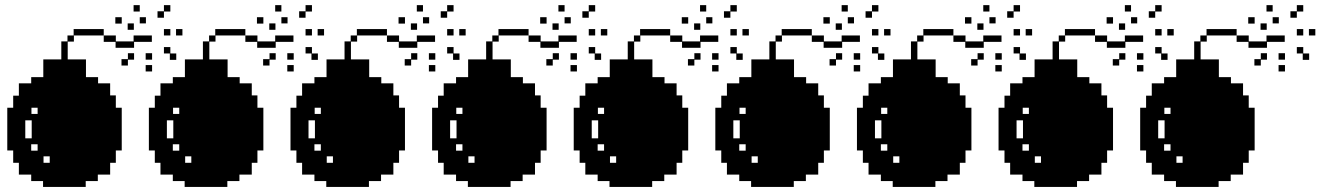

<svg xmlns="http://www.w3.org/2000/svg" viewBox="-20 -740 5227 760"><path d="M436.5 -671.9Q445.3 -671.9 461.9 -671.9Q461.9 -663.1 461.9 -646.5Q453.1 -646.5 436.5 -646.5Q436.5 -655.3 436.5 -671.9ZM508.8 -719.7Q516.6 -719.7 533.2 -719.7Q533.2 -710.9 533.2 -694.3Q525.4 -694.3 508.8 -694.3Q508.8 -703.1 508.8 -719.7ZM533.2 -671.9Q541 -671.9 557.6 -671.9Q557.6 -664.1 557.6 -647.5Q549.8 -647.5 533.2 -647.5Q533.2 -655.3 533.2 -671.9ZM556.6 -529.3Q565.4 -529.3 582 -529.3Q582 -520.5 582 -503.9Q573.2 -503.9 556.6 -503.9Q556.6 -511.7 556.6 -529.3ZM556.6 -482.4Q565.4 -482.4 582 -482.4Q582 -473.6 582 -457Q573.2 -457 556.6 -457Q556.6 -465.8 556.6 -482.4ZM628.9 -694.3Q628.9 -686.5 628.9 -669.9Q621.1 -669.9 603.5 -669.9Q603.5 -678.7 603.5 -695.3Q612.3 -695.3 628.9 -695.3Q628.9 -703.1 628.9 -719.7Q637.7 -719.7 654.3 -719.7Q654.3 -710.9 654.3 -694.3Q645.5 -694.3 628.9 -694.3ZM654.3 -553.7Q654.3 -544.9 654.3 -528.3Q662.1 -528.3 677.7 -528.3Q677.7 -520.5 677.7 -502.9Q669.9 -502.9 652.3 -502.9Q652.3 -511.7 652.3 -528.3Q644.5 -528.3 628.9 -528.3Q628.9 -537.1 628.9 -553.7Q637.7 -553.7 654.3 -553.7ZM628.9 -625Q637.7 -625 654.3 -625Q654.3 -616.2 654.3 -599.6Q645.5 -599.6 628.9 -599.6Q628.9 -608.4 628.9 -625ZM676.8 -625Q684.6 -625 702.1 -625Q702.1 -616.2 702.1 -599.6Q693.4 -599.6 676.8 -599.6Q676.8 -608.4 676.8 -625ZM438.5 -313.5Q438.5 -313.5 438.5 -313.5Q446.3 -313.5 461.9 -313.5Q461.9 -257.8 461.9 -144.5Q454.1 -144.5 438.5 -144.5Q438.5 -127.9 438.5 -95.7Q430.7 -95.7 416 -95.7Q416 -80.1 416 -48.8Q399.4 -48.8 367.2 -48.8Q367.2 -40 367.2 -23.4Q351.6 -23.4 319.3 -23.4Q319.3 -15.6 319.3 0Q263.7 0 150.4 0Q150.4 -7.8 150.4 -23.4Q134.8 -23.4 103.5 -23.4Q103.5 -32.2 103.5 -48.8Q86.9 -48.8 54.7 -48.8Q54.7 -64.5 54.7 -95.7Q46.9 -95.7 32.2 -95.7Q32.2 -112.3 32.2 -144.5Q24.4 -144.5 8.8 -144.5Q8.8 -201.2 8.8 -313.5Q16.6 -313.5 32.2 -313.5Q32.2 -330.1 32.2 -361.3Q40 -361.3 54.7 -361.3Q54.7 -377.9 54.7 -410.2Q71.3 -410.2 103.5 -410.2Q103.5 -418 103.5 -434.6Q119.1 -434.6 151.4 -434.6Q151.4 -458 151.4 -504.9Q174.8 -504.9 222.7 -504.9Q222.7 -528.3 222.7 -576.2Q230.5 -576.2 247.1 -576.2Q247.1 -584 247.1 -599.6Q254.9 -599.6 271.5 -599.6Q271.5 -608.4 271.5 -625Q311.5 -625 390.6 -625Q390.6 -617.2 390.6 -599.6Q350.6 -599.6 272.5 -599.6Q272.5 -591.8 272.5 -575.2Q263.7 -575.2 248 -575.2Q248 -551.8 248 -504.9Q272.5 -504.9 320.3 -504.9Q320.3 -481.4 320.3 -434.6Q335.9 -434.6 368.2 -434.6Q368.2 -426.8 368.2 -410.2Q383.8 -410.2 416 -410.2Q416 -394.5 416 -362.3Q423.8 -362.3 438.5 -362.3Q438.5 -349.6 438.5 -337.9Q438.5 -326.2 438.5 -313.5ZM80.1 -192.4Q87.9 -192.4 105.5 -192.4Q105.5 -215.8 105.5 -263.7Q96.7 -263.7 80.1 -263.7Q80.1 -246.1 80.1 -228.5Q80.1 -210 80.1 -192.4ZM128.9 -143.6Q128.9 -152.3 128.9 -168.9Q120.1 -168.9 103.5 -168.9Q103.5 -161.1 103.5 -143.6Q110.4 -143.6 116.2 -143.6Q123 -143.6 128.9 -143.6ZM128.9 -289.1Q128.9 -296.9 128.9 -313.5Q121.1 -313.5 104.5 -313.5Q104.5 -305.7 104.5 -289.1Q110.4 -289.1 117.2 -289.1Q123 -289.1 128.9 -289.1ZM176.8 -95.7Q176.8 -104.5 176.8 -121.1Q168.9 -121.1 152.3 -121.1Q152.3 -112.3 152.3 -95.7Q158.2 -95.7 164.1 -95.7Q170.9 -95.7 176.8 -95.7ZM485.4 -647.5Q493.2 -647.5 509.8 -647.5Q509.8 -639.6 509.8 -622.1Q502 -622.1 485.4 -622.1Q485.4 -630.9 485.4 -647.5ZM486.3 -505.9Q486.3 -513.7 486.3 -529.3Q494.1 -529.3 510.7 -529.3Q510.7 -521.5 510.7 -503.9Q502.9 -503.9 486.3 -503.9Q486.3 -496.1 486.3 -480.5Q477.5 -480.5 460.9 -480.5Q460.9 -489.3 460.9 -505.9Q468.8 -505.9 486.3 -505.9ZM437.5 -550.8Q437.5 -558.6 437.5 -574.2Q421.9 -574.2 390.6 -574.2Q390.6 -583 390.6 -599.6Q406.2 -599.6 438.5 -599.6Q438.5 -591.8 438.5 -576.2Q461.9 -576.2 508.8 -576.2Q508.8 -584 508.8 -599.6Q533.2 -599.6 581.1 -599.6Q581.1 -591.8 581.1 -574.2Q557.6 -574.2 510.7 -574.2Q510.7 -566.4 510.7 -550.8Q486.3 -550.8 437.5 -550.8Z M997.1 -671.9Q1005.9 -671.9 1022.5 -671.9Q1022.5 -663.1 1022.5 -646.5Q1013.7 -646.5 997.1 -646.5Q997.1 -655.3 997.1 -671.9ZM1069.3 -719.7Q1077.1 -719.7 1093.8 -719.7Q1093.8 -710.9 1093.8 -694.3Q1085.9 -694.3 1069.3 -694.3Q1069.3 -703.1 1069.3 -719.7ZM1093.8 -671.9Q1101.6 -671.9 1118.2 -671.9Q1118.2 -664.1 1118.2 -647.5Q1110.4 -647.5 1093.8 -647.5Q1093.8 -655.3 1093.8 -671.9ZM1117.2 -529.3Q1126 -529.3 1142.6 -529.3Q1142.6 -520.5 1142.6 -503.9Q1133.8 -503.9 1117.2 -503.9Q1117.2 -511.7 1117.2 -529.3ZM1117.2 -482.4Q1126 -482.4 1142.6 -482.4Q1142.6 -473.6 1142.6 -457Q1133.8 -457 1117.2 -457Q1117.2 -465.8 1117.2 -482.4ZM1189.5 -694.3Q1189.5 -686.5 1189.5 -669.9Q1181.6 -669.9 1164.1 -669.9Q1164.1 -678.7 1164.1 -695.3Q1172.9 -695.3 1189.5 -695.3Q1189.5 -703.1 1189.5 -719.7Q1198.2 -719.7 1214.8 -719.7Q1214.8 -710.9 1214.8 -694.3Q1206.1 -694.3 1189.5 -694.3ZM1214.8 -553.7Q1214.8 -544.9 1214.8 -528.3Q1222.7 -528.3 1238.3 -528.3Q1238.3 -520.5 1238.3 -502.9Q1230.5 -502.9 1212.9 -502.9Q1212.9 -511.7 1212.9 -528.3Q1205.1 -528.3 1189.5 -528.3Q1189.5 -537.1 1189.5 -553.7Q1198.2 -553.7 1214.8 -553.7ZM1189.5 -625Q1198.2 -625 1214.8 -625Q1214.8 -616.2 1214.8 -599.6Q1206.1 -599.6 1189.5 -599.6Q1189.5 -608.4 1189.5 -625ZM1237.3 -625Q1245.1 -625 1262.7 -625Q1262.7 -616.2 1262.7 -599.6Q1253.9 -599.6 1237.3 -599.6Q1237.3 -608.4 1237.3 -625ZM999 -313.5Q999 -313.5 999 -313.5Q1006.8 -313.5 1022.5 -313.5Q1022.5 -257.8 1022.5 -144.5Q1014.6 -144.5 999 -144.5Q999 -127.9 999 -95.7Q991.2 -95.7 976.6 -95.7Q976.6 -80.1 976.6 -48.8Q960 -48.8 927.7 -48.8Q927.7 -40 927.7 -23.4Q912.1 -23.4 879.9 -23.4Q879.9 -15.6 879.9 0Q824.2 0 710.9 0Q710.9 -7.8 710.9 -23.4Q695.3 -23.4 664.1 -23.4Q664.1 -32.2 664.1 -48.8Q647.5 -48.8 615.2 -48.8Q615.2 -64.5 615.2 -95.7Q607.4 -95.7 592.8 -95.7Q592.8 -112.3 592.8 -144.5Q585 -144.5 569.3 -144.5Q569.3 -201.2 569.3 -313.5Q577.1 -313.5 592.8 -313.5Q592.8 -330.1 592.8 -361.3Q600.6 -361.3 615.2 -361.3Q615.2 -377.9 615.2 -410.2Q631.8 -410.2 664.1 -410.2Q664.1 -418 664.1 -434.6Q679.7 -434.6 711.9 -434.6Q711.9 -458 711.9 -504.9Q735.4 -504.9 783.2 -504.9Q783.2 -528.3 783.2 -576.2Q791 -576.2 807.6 -576.2Q807.6 -584 807.6 -599.6Q815.4 -599.6 832 -599.6Q832 -608.4 832 -625Q872.1 -625 951.2 -625Q951.2 -617.2 951.2 -599.6Q911.1 -599.6 833 -599.6Q833 -591.8 833 -575.2Q824.2 -575.2 808.6 -575.2Q808.6 -551.8 808.6 -504.9Q833 -504.9 880.9 -504.9Q880.9 -481.4 880.9 -434.6Q896.5 -434.6 928.7 -434.6Q928.7 -426.8 928.7 -410.2Q944.3 -410.2 976.6 -410.2Q976.6 -394.5 976.6 -362.3Q984.4 -362.3 999 -362.3Q999 -349.6 999 -337.9Q999 -326.2 999 -313.5ZM640.6 -192.4Q648.4 -192.4 666 -192.4Q666 -215.8 666 -263.7Q657.2 -263.7 640.6 -263.7Q640.6 -246.1 640.6 -228.5Q640.6 -210 640.6 -192.4ZM689.5 -143.6Q689.5 -152.3 689.5 -168.9Q680.7 -168.9 664.1 -168.9Q664.1 -161.1 664.1 -143.6Q670.9 -143.6 676.8 -143.6Q683.6 -143.6 689.5 -143.6ZM689.5 -289.1Q689.5 -296.9 689.5 -313.5Q681.6 -313.5 665 -313.5Q665 -305.7 665 -289.1Q670.9 -289.1 677.7 -289.1Q683.6 -289.1 689.5 -289.1ZM737.3 -95.7Q737.3 -104.5 737.3 -121.1Q729.5 -121.1 712.9 -121.1Q712.9 -112.3 712.9 -95.7Q718.8 -95.7 724.6 -95.7Q731.4 -95.7 737.3 -95.7ZM1045.9 -647.5Q1053.7 -647.5 1070.3 -647.5Q1070.3 -639.6 1070.3 -622.1Q1062.5 -622.1 1045.9 -622.1Q1045.9 -630.9 1045.9 -647.5ZM1046.9 -505.9Q1046.9 -513.7 1046.9 -529.3Q1054.7 -529.3 1071.3 -529.3Q1071.3 -521.5 1071.3 -503.9Q1063.5 -503.9 1046.9 -503.9Q1046.9 -496.1 1046.9 -480.5Q1038.1 -480.5 1021.5 -480.5Q1021.5 -489.3 1021.5 -505.9Q1029.3 -505.9 1046.9 -505.9ZM998 -550.8Q998 -558.6 998 -574.2Q982.4 -574.2 951.2 -574.2Q951.2 -583 951.2 -599.6Q966.8 -599.6 999 -599.6Q999 -591.8 999 -576.2Q1022.5 -576.2 1069.3 -576.2Q1069.3 -584 1069.3 -599.6Q1093.8 -599.6 1141.6 -599.6Q1141.6 -591.8 1141.6 -574.2Q1118.2 -574.2 1071.3 -574.2Q1071.3 -566.4 1071.3 -550.8Q1046.9 -550.8 998 -550.8Z M1557.6 -671.9Q1566.4 -671.9 1583 -671.9Q1583 -663.1 1583 -646.5Q1574.2 -646.5 1557.6 -646.5Q1557.6 -655.3 1557.6 -671.9ZM1629.9 -719.7Q1637.7 -719.7 1654.3 -719.7Q1654.3 -710.9 1654.3 -694.3Q1646.5 -694.3 1629.9 -694.3Q1629.9 -703.1 1629.9 -719.7ZM1654.3 -671.9Q1662.1 -671.9 1678.7 -671.9Q1678.7 -664.1 1678.7 -647.5Q1670.9 -647.5 1654.3 -647.5Q1654.3 -655.3 1654.3 -671.9ZM1677.7 -529.3Q1686.5 -529.3 1703.1 -529.3Q1703.1 -520.5 1703.1 -503.9Q1694.3 -503.9 1677.7 -503.9Q1677.7 -511.7 1677.7 -529.3ZM1677.7 -482.4Q1686.5 -482.4 1703.1 -482.4Q1703.1 -473.6 1703.1 -457Q1694.3 -457 1677.7 -457Q1677.7 -465.8 1677.7 -482.4ZM1750 -694.3Q1750 -686.5 1750 -669.9Q1742.2 -669.9 1724.6 -669.9Q1724.6 -678.7 1724.6 -695.3Q1733.4 -695.3 1750 -695.3Q1750 -703.1 1750 -719.7Q1758.8 -719.7 1775.4 -719.7Q1775.4 -710.9 1775.4 -694.3Q1766.6 -694.3 1750 -694.3ZM1775.4 -553.7Q1775.4 -544.9 1775.4 -528.3Q1783.2 -528.3 1798.8 -528.3Q1798.8 -520.5 1798.8 -502.9Q1791 -502.9 1773.4 -502.9Q1773.4 -511.7 1773.4 -528.3Q1765.6 -528.3 1750 -528.3Q1750 -537.1 1750 -553.7Q1758.8 -553.7 1775.4 -553.7ZM1750 -625Q1758.8 -625 1775.4 -625Q1775.4 -616.2 1775.4 -599.6Q1766.6 -599.6 1750 -599.6Q1750 -608.4 1750 -625ZM1797.9 -625Q1805.7 -625 1823.2 -625Q1823.2 -616.2 1823.2 -599.6Q1814.5 -599.6 1797.9 -599.6Q1797.9 -608.4 1797.9 -625ZM1559.6 -313.5Q1559.6 -313.5 1559.6 -313.5Q1567.4 -313.5 1583 -313.5Q1583 -257.8 1583 -144.5Q1575.2 -144.5 1559.6 -144.5Q1559.6 -127.9 1559.6 -95.7Q1551.8 -95.7 1537.1 -95.7Q1537.1 -80.1 1537.1 -48.8Q1520.5 -48.8 1488.3 -48.8Q1488.3 -40 1488.3 -23.4Q1472.7 -23.4 1440.4 -23.4Q1440.4 -15.6 1440.4 0Q1384.8 0 1271.5 0Q1271.5 -7.8 1271.5 -23.4Q1255.9 -23.4 1224.6 -23.4Q1224.6 -32.2 1224.6 -48.8Q1208 -48.8 1175.8 -48.8Q1175.8 -64.5 1175.8 -95.7Q1168 -95.7 1153.3 -95.7Q1153.3 -112.3 1153.3 -144.5Q1145.5 -144.5 1129.9 -144.5Q1129.9 -201.2 1129.9 -313.5Q1137.7 -313.5 1153.3 -313.5Q1153.3 -330.1 1153.3 -361.3Q1161.1 -361.3 1175.8 -361.3Q1175.8 -377.9 1175.8 -410.2Q1192.4 -410.2 1224.6 -410.2Q1224.6 -418 1224.6 -434.6Q1240.2 -434.6 1272.5 -434.6Q1272.5 -458 1272.5 -504.9Q1295.9 -504.9 1343.8 -504.9Q1343.8 -528.3 1343.8 -576.2Q1351.6 -576.2 1368.2 -576.2Q1368.2 -584 1368.2 -599.6Q1376 -599.6 1392.6 -599.6Q1392.6 -608.4 1392.6 -625Q1432.6 -625 1511.7 -625Q1511.7 -617.2 1511.7 -599.6Q1471.7 -599.6 1393.6 -599.6Q1393.6 -591.8 1393.6 -575.2Q1384.8 -575.2 1369.1 -575.2Q1369.1 -551.8 1369.1 -504.9Q1393.6 -504.9 1441.4 -504.9Q1441.4 -481.4 1441.4 -434.6Q1457 -434.6 1489.3 -434.6Q1489.3 -426.8 1489.3 -410.2Q1504.9 -410.2 1537.1 -410.2Q1537.1 -394.5 1537.1 -362.3Q1544.9 -362.3 1559.6 -362.3Q1559.6 -349.6 1559.6 -337.9Q1559.6 -326.2 1559.6 -313.5ZM1201.2 -192.4Q1209 -192.4 1226.6 -192.4Q1226.6 -215.8 1226.6 -263.7Q1217.8 -263.7 1201.2 -263.7Q1201.2 -246.1 1201.2 -228.5Q1201.2 -210 1201.2 -192.4ZM1250 -143.6Q1250 -152.3 1250 -168.9Q1241.2 -168.9 1224.6 -168.9Q1224.6 -161.1 1224.6 -143.6Q1231.4 -143.6 1237.3 -143.6Q1244.1 -143.6 1250 -143.6ZM1250 -289.1Q1250 -296.9 1250 -313.5Q1242.2 -313.5 1225.6 -313.5Q1225.6 -305.7 1225.6 -289.1Q1231.4 -289.1 1238.3 -289.1Q1244.1 -289.1 1250 -289.1ZM1297.9 -95.7Q1297.9 -104.5 1297.9 -121.1Q1290 -121.1 1273.4 -121.1Q1273.4 -112.3 1273.4 -95.7Q1279.3 -95.7 1285.2 -95.7Q1292 -95.7 1297.9 -95.7ZM1606.4 -647.5Q1614.3 -647.5 1630.9 -647.5Q1630.9 -639.6 1630.9 -622.1Q1623 -622.1 1606.4 -622.1Q1606.4 -630.9 1606.4 -647.5ZM1607.4 -505.9Q1607.4 -513.7 1607.4 -529.3Q1615.2 -529.3 1631.8 -529.3Q1631.8 -521.5 1631.8 -503.9Q1624 -503.9 1607.4 -503.9Q1607.4 -496.1 1607.4 -480.5Q1598.6 -480.5 1582 -480.5Q1582 -489.3 1582 -505.9Q1589.8 -505.9 1607.4 -505.9ZM1558.6 -550.8Q1558.6 -558.6 1558.6 -574.2Q1543 -574.2 1511.7 -574.2Q1511.7 -583 1511.7 -599.6Q1527.3 -599.6 1559.6 -599.6Q1559.6 -591.8 1559.6 -576.2Q1583 -576.2 1629.9 -576.2Q1629.9 -584 1629.9 -599.6Q1654.3 -599.6 1702.1 -599.6Q1702.1 -591.8 1702.1 -574.2Q1678.7 -574.2 1631.8 -574.2Q1631.8 -566.4 1631.8 -550.8Q1607.4 -550.8 1558.6 -550.8Z M2118.2 -671.9Q2127 -671.9 2143.6 -671.9Q2143.6 -663.1 2143.6 -646.5Q2134.8 -646.5 2118.2 -646.5Q2118.2 -655.3 2118.2 -671.9ZM2190.4 -719.7Q2198.2 -719.7 2214.8 -719.7Q2214.8 -710.9 2214.8 -694.3Q2207 -694.3 2190.4 -694.3Q2190.4 -703.1 2190.4 -719.7ZM2214.8 -671.9Q2222.7 -671.9 2239.3 -671.9Q2239.3 -664.1 2239.3 -647.5Q2231.4 -647.5 2214.8 -647.5Q2214.8 -655.3 2214.8 -671.9ZM2238.3 -529.3Q2247.1 -529.3 2263.7 -529.3Q2263.7 -520.5 2263.7 -503.9Q2254.9 -503.9 2238.3 -503.9Q2238.3 -511.7 2238.3 -529.3ZM2238.3 -482.4Q2247.1 -482.4 2263.7 -482.4Q2263.7 -473.6 2263.7 -457Q2254.9 -457 2238.3 -457Q2238.3 -465.8 2238.3 -482.4ZM2310.5 -694.3Q2310.5 -686.5 2310.5 -669.9Q2302.7 -669.9 2285.2 -669.9Q2285.2 -678.7 2285.2 -695.3Q2293.9 -695.3 2310.5 -695.3Q2310.5 -703.1 2310.5 -719.7Q2319.3 -719.7 2335.9 -719.7Q2335.9 -710.9 2335.9 -694.3Q2327.1 -694.3 2310.5 -694.3ZM2335.9 -553.7Q2335.9 -544.9 2335.9 -528.3Q2343.8 -528.3 2359.4 -528.3Q2359.4 -520.5 2359.4 -502.9Q2351.6 -502.9 2334 -502.9Q2334 -511.7 2334 -528.3Q2326.2 -528.3 2310.5 -528.3Q2310.5 -537.1 2310.5 -553.7Q2319.3 -553.7 2335.9 -553.7ZM2310.5 -625Q2319.3 -625 2335.9 -625Q2335.9 -616.2 2335.9 -599.6Q2327.1 -599.6 2310.5 -599.6Q2310.5 -608.4 2310.5 -625ZM2358.4 -625Q2366.2 -625 2383.8 -625Q2383.8 -616.2 2383.8 -599.6Q2375 -599.6 2358.4 -599.6Q2358.4 -608.4 2358.4 -625ZM2120.1 -313.5Q2120.1 -313.5 2120.1 -313.5Q2127.9 -313.5 2143.6 -313.5Q2143.6 -257.8 2143.6 -144.5Q2135.7 -144.5 2120.1 -144.5Q2120.1 -127.9 2120.1 -95.7Q2112.3 -95.7 2097.7 -95.7Q2097.7 -80.1 2097.7 -48.8Q2081.1 -48.8 2048.8 -48.8Q2048.8 -40 2048.8 -23.4Q2033.2 -23.4 2001 -23.4Q2001 -15.6 2001 0Q1945.3 0 1832 0Q1832 -7.8 1832 -23.4Q1816.4 -23.4 1785.2 -23.4Q1785.2 -32.2 1785.2 -48.8Q1768.6 -48.8 1736.3 -48.8Q1736.3 -64.5 1736.3 -95.7Q1728.5 -95.7 1713.9 -95.7Q1713.9 -112.3 1713.9 -144.5Q1706.1 -144.5 1690.4 -144.5Q1690.4 -201.2 1690.4 -313.5Q1698.2 -313.5 1713.9 -313.5Q1713.9 -330.1 1713.9 -361.3Q1721.7 -361.3 1736.3 -361.3Q1736.3 -377.9 1736.3 -410.2Q1752.9 -410.2 1785.2 -410.2Q1785.2 -418 1785.2 -434.6Q1800.8 -434.6 1833 -434.6Q1833 -458 1833 -504.9Q1856.4 -504.9 1904.3 -504.9Q1904.3 -528.3 1904.3 -576.2Q1912.1 -576.2 1928.7 -576.2Q1928.7 -584 1928.7 -599.6Q1936.5 -599.6 1953.1 -599.6Q1953.1 -608.4 1953.1 -625Q1993.2 -625 2072.3 -625Q2072.3 -617.2 2072.3 -599.6Q2032.2 -599.6 1954.1 -599.6Q1954.1 -591.8 1954.1 -575.2Q1945.3 -575.2 1929.7 -575.2Q1929.7 -551.8 1929.7 -504.9Q1954.1 -504.9 2002 -504.9Q2002 -481.4 2002 -434.6Q2017.6 -434.6 2049.8 -434.6Q2049.8 -426.8 2049.8 -410.2Q2065.4 -410.2 2097.7 -410.2Q2097.7 -394.5 2097.7 -362.3Q2105.5 -362.3 2120.1 -362.3Q2120.1 -349.6 2120.1 -337.9Q2120.1 -326.2 2120.1 -313.5ZM1761.7 -192.4Q1769.5 -192.4 1787.1 -192.4Q1787.1 -215.8 1787.1 -263.7Q1778.3 -263.7 1761.7 -263.7Q1761.7 -246.1 1761.7 -228.5Q1761.7 -210 1761.7 -192.4ZM1810.5 -143.6Q1810.5 -152.3 1810.5 -168.9Q1801.8 -168.9 1785.2 -168.9Q1785.2 -161.1 1785.2 -143.6Q1792 -143.6 1797.9 -143.6Q1804.7 -143.6 1810.5 -143.6ZM1810.5 -289.1Q1810.5 -296.9 1810.5 -313.5Q1802.7 -313.5 1786.1 -313.5Q1786.1 -305.7 1786.1 -289.1Q1792 -289.1 1798.8 -289.1Q1804.7 -289.1 1810.5 -289.1ZM1858.4 -95.7Q1858.4 -104.5 1858.4 -121.1Q1850.6 -121.1 1834 -121.1Q1834 -112.3 1834 -95.7Q1839.8 -95.7 1845.7 -95.7Q1852.5 -95.7 1858.4 -95.7ZM2167 -647.5Q2174.8 -647.5 2191.4 -647.5Q2191.4 -639.6 2191.4 -622.1Q2183.6 -622.1 2167 -622.1Q2167 -630.9 2167 -647.5ZM2168 -505.9Q2168 -513.7 2168 -529.3Q2175.8 -529.3 2192.4 -529.3Q2192.4 -521.5 2192.4 -503.9Q2184.6 -503.9 2168 -503.9Q2168 -496.1 2168 -480.5Q2159.2 -480.5 2142.6 -480.5Q2142.6 -489.3 2142.6 -505.9Q2150.4 -505.9 2168 -505.9ZM2119.1 -550.8Q2119.1 -558.6 2119.1 -574.2Q2103.5 -574.2 2072.3 -574.2Q2072.3 -583 2072.3 -599.6Q2087.9 -599.6 2120.1 -599.6Q2120.1 -591.8 2120.1 -576.2Q2143.6 -576.2 2190.4 -576.2Q2190.4 -584 2190.4 -599.6Q2214.8 -599.6 2262.7 -599.6Q2262.7 -591.8 2262.7 -574.2Q2239.3 -574.2 2192.4 -574.2Q2192.4 -566.4 2192.4 -550.8Q2168 -550.8 2119.1 -550.8Z M2678.7 -671.9Q2687.5 -671.9 2704.1 -671.9Q2704.1 -663.1 2704.1 -646.5Q2695.3 -646.5 2678.7 -646.5Q2678.7 -655.3 2678.7 -671.9ZM2751 -719.7Q2758.8 -719.7 2775.4 -719.7Q2775.4 -710.9 2775.4 -694.3Q2767.6 -694.3 2751 -694.3Q2751 -703.1 2751 -719.7ZM2775.4 -671.9Q2783.2 -671.9 2799.8 -671.9Q2799.8 -664.1 2799.8 -647.5Q2792 -647.5 2775.4 -647.5Q2775.4 -655.3 2775.4 -671.9ZM2798.8 -529.3Q2807.6 -529.3 2824.2 -529.3Q2824.2 -520.5 2824.2 -503.9Q2815.4 -503.9 2798.8 -503.9Q2798.8 -511.7 2798.8 -529.3ZM2798.8 -482.4Q2807.6 -482.4 2824.2 -482.4Q2824.2 -473.6 2824.2 -457Q2815.4 -457 2798.8 -457Q2798.8 -465.8 2798.8 -482.4ZM2871.1 -694.3Q2871.1 -686.5 2871.1 -669.9Q2863.3 -669.9 2845.7 -669.9Q2845.7 -678.7 2845.7 -695.3Q2854.5 -695.3 2871.1 -695.3Q2871.1 -703.1 2871.1 -719.7Q2879.9 -719.7 2896.5 -719.7Q2896.5 -710.9 2896.5 -694.3Q2887.7 -694.3 2871.1 -694.3ZM2896.5 -553.7Q2896.5 -544.9 2896.5 -528.3Q2904.3 -528.3 2919.9 -528.3Q2919.9 -520.5 2919.9 -502.9Q2912.1 -502.9 2894.5 -502.9Q2894.5 -511.7 2894.5 -528.3Q2886.7 -528.3 2871.1 -528.3Q2871.1 -537.1 2871.1 -553.7Q2879.9 -553.7 2896.5 -553.7ZM2871.1 -625Q2879.9 -625 2896.5 -625Q2896.5 -616.2 2896.5 -599.6Q2887.7 -599.6 2871.1 -599.6Q2871.1 -608.4 2871.1 -625ZM2918.9 -625Q2926.8 -625 2944.3 -625Q2944.3 -616.2 2944.3 -599.6Q2935.5 -599.6 2918.9 -599.6Q2918.9 -608.4 2918.9 -625ZM2680.7 -313.5Q2680.7 -313.5 2680.7 -313.5Q2688.5 -313.5 2704.1 -313.5Q2704.1 -257.8 2704.1 -144.5Q2696.3 -144.5 2680.7 -144.5Q2680.7 -127.9 2680.7 -95.7Q2672.9 -95.7 2658.2 -95.7Q2658.2 -80.1 2658.2 -48.8Q2641.6 -48.8 2609.4 -48.8Q2609.4 -40 2609.4 -23.4Q2593.8 -23.4 2561.5 -23.4Q2561.5 -15.6 2561.5 0Q2505.9 0 2392.6 0Q2392.6 -7.8 2392.6 -23.4Q2377 -23.4 2345.7 -23.4Q2345.7 -32.2 2345.7 -48.8Q2329.1 -48.8 2296.9 -48.8Q2296.9 -64.5 2296.9 -95.7Q2289.1 -95.7 2274.4 -95.7Q2274.4 -112.3 2274.4 -144.5Q2266.6 -144.5 2251 -144.5Q2251 -201.2 2251 -313.5Q2258.8 -313.5 2274.4 -313.5Q2274.4 -330.1 2274.4 -361.3Q2282.2 -361.3 2296.9 -361.3Q2296.9 -377.9 2296.9 -410.2Q2313.5 -410.2 2345.7 -410.2Q2345.7 -418 2345.7 -434.6Q2361.3 -434.6 2393.6 -434.6Q2393.6 -458 2393.6 -504.9Q2417 -504.9 2464.8 -504.9Q2464.8 -528.3 2464.8 -576.2Q2472.7 -576.2 2489.3 -576.2Q2489.3 -584 2489.3 -599.6Q2497.1 -599.6 2513.7 -599.6Q2513.7 -608.4 2513.7 -625Q2553.7 -625 2632.8 -625Q2632.8 -617.2 2632.8 -599.6Q2592.8 -599.6 2514.6 -599.6Q2514.6 -591.8 2514.6 -575.2Q2505.9 -575.2 2490.2 -575.2Q2490.2 -551.8 2490.2 -504.9Q2514.6 -504.9 2562.5 -504.9Q2562.5 -481.4 2562.5 -434.6Q2578.1 -434.6 2610.4 -434.6Q2610.4 -426.8 2610.4 -410.2Q2626 -410.2 2658.2 -410.2Q2658.2 -394.5 2658.2 -362.3Q2666 -362.3 2680.7 -362.3Q2680.7 -349.6 2680.7 -337.9Q2680.7 -326.2 2680.7 -313.5ZM2322.3 -192.4Q2330.1 -192.4 2347.7 -192.4Q2347.7 -215.8 2347.7 -263.7Q2338.9 -263.7 2322.3 -263.7Q2322.3 -246.1 2322.3 -228.5Q2322.3 -210 2322.3 -192.4ZM2371.1 -143.6Q2371.1 -152.3 2371.1 -168.9Q2362.3 -168.9 2345.7 -168.9Q2345.7 -161.1 2345.7 -143.6Q2352.5 -143.6 2358.4 -143.6Q2365.2 -143.6 2371.1 -143.6ZM2371.1 -289.1Q2371.1 -296.9 2371.1 -313.5Q2363.3 -313.5 2346.7 -313.5Q2346.7 -305.7 2346.7 -289.1Q2352.5 -289.1 2359.4 -289.1Q2365.2 -289.1 2371.1 -289.1ZM2418.9 -95.7Q2418.9 -104.5 2418.9 -121.1Q2411.1 -121.1 2394.5 -121.1Q2394.5 -112.3 2394.5 -95.7Q2400.4 -95.7 2406.2 -95.7Q2413.1 -95.7 2418.9 -95.7ZM2727.5 -647.5Q2735.4 -647.5 2752 -647.5Q2752 -639.6 2752 -622.1Q2744.1 -622.1 2727.5 -622.1Q2727.5 -630.9 2727.5 -647.5ZM2728.5 -505.9Q2728.5 -513.7 2728.5 -529.3Q2736.3 -529.3 2752.9 -529.3Q2752.9 -521.5 2752.9 -503.9Q2745.1 -503.9 2728.5 -503.9Q2728.5 -496.1 2728.5 -480.5Q2719.7 -480.5 2703.1 -480.5Q2703.1 -489.3 2703.1 -505.9Q2710.9 -505.9 2728.5 -505.9ZM2679.7 -550.8Q2679.7 -558.6 2679.7 -574.2Q2664.1 -574.2 2632.8 -574.2Q2632.8 -583 2632.8 -599.6Q2648.4 -599.6 2680.7 -599.6Q2680.7 -591.8 2680.7 -576.2Q2704.1 -576.2 2751 -576.2Q2751 -584 2751 -599.6Q2775.4 -599.6 2823.2 -599.6Q2823.2 -591.8 2823.2 -574.2Q2799.8 -574.2 2752.9 -574.2Q2752.9 -566.4 2752.9 -550.8Q2728.5 -550.8 2679.7 -550.8Z M3239.3 -671.9Q3248 -671.9 3264.6 -671.9Q3264.6 -663.1 3264.6 -646.5Q3255.9 -646.5 3239.3 -646.5Q3239.3 -655.3 3239.3 -671.9ZM3311.5 -719.7Q3319.3 -719.7 3335.9 -719.7Q3335.9 -710.9 3335.9 -694.3Q3328.1 -694.3 3311.5 -694.3Q3311.5 -703.1 3311.5 -719.7ZM3335.9 -671.9Q3343.8 -671.9 3360.4 -671.9Q3360.4 -664.1 3360.4 -647.5Q3352.5 -647.5 3335.9 -647.5Q3335.9 -655.3 3335.9 -671.9ZM3359.4 -529.3Q3368.2 -529.3 3384.8 -529.3Q3384.8 -520.5 3384.8 -503.9Q3376 -503.9 3359.4 -503.9Q3359.4 -511.7 3359.4 -529.3ZM3359.4 -482.4Q3368.2 -482.4 3384.8 -482.4Q3384.8 -473.6 3384.8 -457Q3376 -457 3359.4 -457Q3359.4 -465.8 3359.4 -482.4ZM3431.6 -694.3Q3431.6 -686.5 3431.6 -669.9Q3423.8 -669.9 3406.2 -669.9Q3406.2 -678.7 3406.2 -695.3Q3415 -695.3 3431.6 -695.3Q3431.6 -703.1 3431.6 -719.7Q3440.4 -719.7 3457 -719.7Q3457 -710.9 3457 -694.3Q3448.2 -694.3 3431.6 -694.3ZM3457 -553.7Q3457 -544.9 3457 -528.3Q3464.8 -528.3 3480.5 -528.3Q3480.5 -520.5 3480.5 -502.9Q3472.7 -502.9 3455.1 -502.9Q3455.1 -511.7 3455.1 -528.3Q3447.3 -528.3 3431.6 -528.3Q3431.6 -537.1 3431.6 -553.7Q3440.4 -553.7 3457 -553.7ZM3431.6 -625Q3440.4 -625 3457 -625Q3457 -616.2 3457 -599.6Q3448.2 -599.6 3431.6 -599.6Q3431.6 -608.4 3431.6 -625ZM3479.5 -625Q3487.3 -625 3504.9 -625Q3504.9 -616.2 3504.9 -599.6Q3496.1 -599.6 3479.5 -599.6Q3479.5 -608.4 3479.5 -625ZM3241.2 -313.5Q3241.2 -313.5 3241.2 -313.5Q3249 -313.5 3264.6 -313.5Q3264.6 -257.8 3264.6 -144.5Q3256.8 -144.5 3241.2 -144.5Q3241.2 -127.9 3241.2 -95.7Q3233.4 -95.7 3218.8 -95.7Q3218.8 -80.1 3218.8 -48.8Q3202.1 -48.8 3169.9 -48.8Q3169.9 -40 3169.9 -23.4Q3154.3 -23.4 3122.1 -23.4Q3122.1 -15.6 3122.1 0Q3066.4 0 2953.1 0Q2953.1 -7.8 2953.1 -23.4Q2937.5 -23.4 2906.2 -23.4Q2906.2 -32.2 2906.2 -48.8Q2889.6 -48.8 2857.4 -48.8Q2857.4 -64.5 2857.4 -95.7Q2849.6 -95.7 2835 -95.7Q2835 -112.3 2835 -144.5Q2827.1 -144.5 2811.5 -144.5Q2811.5 -201.2 2811.5 -313.5Q2819.3 -313.5 2835 -313.5Q2835 -330.1 2835 -361.3Q2842.8 -361.3 2857.4 -361.3Q2857.4 -377.9 2857.4 -410.2Q2874 -410.2 2906.2 -410.2Q2906.2 -418 2906.2 -434.6Q2921.9 -434.6 2954.1 -434.6Q2954.1 -458 2954.1 -504.9Q2977.5 -504.9 3025.4 -504.9Q3025.4 -528.3 3025.4 -576.2Q3033.2 -576.2 3049.8 -576.2Q3049.8 -584 3049.8 -599.6Q3057.6 -599.6 3074.2 -599.6Q3074.2 -608.4 3074.2 -625Q3114.3 -625 3193.4 -625Q3193.4 -617.2 3193.4 -599.6Q3153.3 -599.6 3075.2 -599.6Q3075.2 -591.8 3075.2 -575.2Q3066.4 -575.2 3050.8 -575.2Q3050.8 -551.8 3050.8 -504.9Q3075.2 -504.9 3123 -504.9Q3123 -481.4 3123 -434.6Q3138.7 -434.6 3170.9 -434.6Q3170.9 -426.8 3170.9 -410.2Q3186.5 -410.2 3218.8 -410.2Q3218.8 -394.5 3218.8 -362.3Q3226.6 -362.3 3241.2 -362.3Q3241.2 -349.6 3241.2 -337.9Q3241.2 -326.2 3241.2 -313.5ZM2882.8 -192.4Q2890.6 -192.4 2908.2 -192.4Q2908.2 -215.8 2908.2 -263.7Q2899.4 -263.7 2882.8 -263.7Q2882.8 -246.1 2882.8 -228.5Q2882.8 -210 2882.8 -192.4ZM2931.6 -143.6Q2931.6 -152.3 2931.6 -168.9Q2922.9 -168.9 2906.2 -168.9Q2906.2 -161.1 2906.2 -143.6Q2913.1 -143.6 2918.9 -143.6Q2925.8 -143.6 2931.6 -143.6ZM2931.6 -289.1Q2931.6 -296.9 2931.6 -313.5Q2923.8 -313.5 2907.2 -313.5Q2907.2 -305.7 2907.2 -289.1Q2913.1 -289.1 2919.9 -289.1Q2925.8 -289.1 2931.6 -289.1ZM2979.5 -95.7Q2979.5 -104.5 2979.5 -121.1Q2971.7 -121.1 2955.1 -121.1Q2955.1 -112.3 2955.1 -95.7Q2960.9 -95.7 2966.8 -95.7Q2973.6 -95.7 2979.5 -95.7ZM3288.1 -647.5Q3295.9 -647.5 3312.5 -647.5Q3312.5 -639.6 3312.5 -622.1Q3304.7 -622.1 3288.1 -622.1Q3288.1 -630.9 3288.1 -647.5ZM3289.1 -505.9Q3289.1 -513.7 3289.1 -529.3Q3296.9 -529.3 3313.5 -529.3Q3313.5 -521.5 3313.5 -503.9Q3305.7 -503.9 3289.1 -503.9Q3289.1 -496.1 3289.1 -480.5Q3280.3 -480.5 3263.7 -480.5Q3263.7 -489.3 3263.7 -505.9Q3271.5 -505.9 3289.1 -505.9ZM3240.2 -550.8Q3240.2 -558.6 3240.2 -574.2Q3224.6 -574.2 3193.4 -574.2Q3193.4 -583 3193.4 -599.6Q3209 -599.6 3241.2 -599.6Q3241.2 -591.8 3241.2 -576.2Q3264.6 -576.2 3311.5 -576.2Q3311.5 -584 3311.5 -599.6Q3335.9 -599.6 3383.8 -599.6Q3383.8 -591.8 3383.8 -574.2Q3360.4 -574.2 3313.5 -574.2Q3313.5 -566.4 3313.5 -550.8Q3289.1 -550.8 3240.2 -550.8Z M3799.8 -671.9Q3808.6 -671.9 3825.2 -671.9Q3825.2 -663.1 3825.2 -646.5Q3816.4 -646.5 3799.8 -646.5Q3799.8 -655.3 3799.8 -671.9ZM3872.1 -719.7Q3879.9 -719.7 3896.5 -719.7Q3896.5 -710.9 3896.5 -694.3Q3888.7 -694.3 3872.1 -694.3Q3872.1 -703.1 3872.1 -719.7ZM3896.5 -671.9Q3904.3 -671.9 3920.9 -671.9Q3920.9 -664.1 3920.9 -647.5Q3913.1 -647.5 3896.5 -647.5Q3896.5 -655.3 3896.5 -671.9ZM3919.9 -529.3Q3928.7 -529.3 3945.3 -529.3Q3945.3 -520.5 3945.3 -503.9Q3936.5 -503.9 3919.9 -503.9Q3919.9 -511.7 3919.9 -529.3ZM3919.9 -482.4Q3928.7 -482.4 3945.3 -482.4Q3945.3 -473.6 3945.3 -457Q3936.5 -457 3919.9 -457Q3919.9 -465.8 3919.9 -482.4ZM3992.2 -694.3Q3992.2 -686.5 3992.2 -669.9Q3984.4 -669.9 3966.8 -669.9Q3966.8 -678.7 3966.8 -695.3Q3975.6 -695.3 3992.2 -695.3Q3992.2 -703.1 3992.2 -719.7Q4001 -719.7 4017.6 -719.7Q4017.6 -710.9 4017.6 -694.3Q4008.8 -694.3 3992.2 -694.3ZM4017.6 -553.7Q4017.6 -544.9 4017.6 -528.3Q4025.4 -528.3 4041 -528.3Q4041 -520.5 4041 -502.9Q4033.2 -502.9 4015.6 -502.9Q4015.6 -511.7 4015.6 -528.3Q4007.8 -528.3 3992.2 -528.3Q3992.2 -537.1 3992.2 -553.7Q4001 -553.7 4017.6 -553.7ZM3992.2 -625Q4001 -625 4017.6 -625Q4017.6 -616.2 4017.6 -599.6Q4008.8 -599.6 3992.2 -599.6Q3992.2 -608.4 3992.2 -625ZM4040 -625Q4047.9 -625 4065.4 -625Q4065.4 -616.2 4065.4 -599.6Q4056.6 -599.6 4040 -599.6Q4040 -608.4 4040 -625ZM3801.8 -313.5Q3801.8 -313.5 3801.8 -313.5Q3809.6 -313.5 3825.2 -313.5Q3825.2 -257.8 3825.2 -144.5Q3817.4 -144.5 3801.8 -144.5Q3801.8 -127.9 3801.8 -95.7Q3793.9 -95.7 3779.3 -95.7Q3779.3 -80.1 3779.3 -48.8Q3762.7 -48.8 3730.5 -48.8Q3730.5 -40 3730.5 -23.4Q3714.8 -23.4 3682.6 -23.4Q3682.6 -15.6 3682.6 0Q3627 0 3513.7 0Q3513.7 -7.8 3513.7 -23.4Q3498 -23.4 3466.8 -23.4Q3466.8 -32.2 3466.8 -48.8Q3450.2 -48.8 3418 -48.8Q3418 -64.5 3418 -95.7Q3410.2 -95.7 3395.5 -95.7Q3395.5 -112.3 3395.5 -144.5Q3387.7 -144.5 3372.1 -144.5Q3372.1 -201.2 3372.1 -313.5Q3379.9 -313.5 3395.5 -313.5Q3395.5 -330.1 3395.5 -361.3Q3403.3 -361.3 3418 -361.3Q3418 -377.9 3418 -410.2Q3434.6 -410.2 3466.8 -410.2Q3466.8 -418 3466.8 -434.6Q3482.4 -434.6 3514.6 -434.6Q3514.6 -458 3514.6 -504.9Q3538.1 -504.9 3585.9 -504.9Q3585.9 -528.3 3585.9 -576.2Q3593.8 -576.2 3610.4 -576.2Q3610.4 -584 3610.4 -599.6Q3618.2 -599.6 3634.8 -599.6Q3634.8 -608.4 3634.8 -625Q3674.8 -625 3753.9 -625Q3753.9 -617.2 3753.9 -599.6Q3713.9 -599.6 3635.7 -599.6Q3635.7 -591.8 3635.7 -575.2Q3627 -575.2 3611.3 -575.2Q3611.3 -551.8 3611.3 -504.9Q3635.7 -504.9 3683.6 -504.9Q3683.6 -481.4 3683.6 -434.6Q3699.2 -434.6 3731.4 -434.6Q3731.4 -426.8 3731.4 -410.2Q3747.1 -410.2 3779.3 -410.2Q3779.3 -394.5 3779.3 -362.3Q3787.1 -362.3 3801.8 -362.3Q3801.8 -349.6 3801.8 -337.9Q3801.8 -326.2 3801.8 -313.5ZM3443.4 -192.4Q3451.2 -192.4 3468.8 -192.4Q3468.8 -215.8 3468.8 -263.7Q3460 -263.7 3443.4 -263.7Q3443.4 -246.1 3443.4 -228.5Q3443.4 -210 3443.4 -192.4ZM3492.2 -143.6Q3492.2 -152.3 3492.2 -168.9Q3483.4 -168.9 3466.8 -168.9Q3466.8 -161.1 3466.8 -143.6Q3473.6 -143.6 3479.5 -143.6Q3486.3 -143.6 3492.2 -143.6ZM3492.2 -289.1Q3492.2 -296.9 3492.2 -313.5Q3484.4 -313.5 3467.8 -313.5Q3467.8 -305.7 3467.8 -289.1Q3473.6 -289.1 3480.5 -289.1Q3486.3 -289.1 3492.2 -289.1ZM3540 -95.7Q3540 -104.5 3540 -121.1Q3532.2 -121.1 3515.6 -121.1Q3515.6 -112.3 3515.6 -95.7Q3521.5 -95.7 3527.3 -95.7Q3534.2 -95.7 3540 -95.7ZM3848.6 -647.5Q3856.4 -647.5 3873 -647.5Q3873 -639.6 3873 -622.1Q3865.2 -622.1 3848.6 -622.1Q3848.6 -630.9 3848.6 -647.5ZM3849.6 -505.9Q3849.6 -513.7 3849.6 -529.3Q3857.4 -529.3 3874 -529.3Q3874 -521.5 3874 -503.9Q3866.2 -503.9 3849.6 -503.9Q3849.6 -496.1 3849.6 -480.5Q3840.8 -480.5 3824.2 -480.5Q3824.2 -489.3 3824.2 -505.9Q3832 -505.9 3849.6 -505.9ZM3800.8 -550.8Q3800.8 -558.6 3800.8 -574.2Q3785.2 -574.2 3753.9 -574.2Q3753.9 -583 3753.9 -599.6Q3769.5 -599.6 3801.8 -599.6Q3801.8 -591.8 3801.8 -576.2Q3825.2 -576.2 3872.1 -576.2Q3872.1 -584 3872.1 -599.6Q3896.5 -599.6 3944.3 -599.6Q3944.3 -591.8 3944.3 -574.2Q3920.9 -574.2 3874 -574.2Q3874 -566.4 3874 -550.8Q3849.6 -550.8 3800.8 -550.8Z M4360.4 -671.9Q4369.1 -671.9 4385.7 -671.9Q4385.7 -663.1 4385.7 -646.5Q4377 -646.5 4360.4 -646.5Q4360.4 -655.3 4360.4 -671.9ZM4432.6 -719.7Q4440.4 -719.7 4457 -719.7Q4457 -710.9 4457 -694.3Q4449.2 -694.3 4432.6 -694.3Q4432.6 -703.1 4432.6 -719.7ZM4457 -671.9Q4464.8 -671.9 4481.4 -671.9Q4481.4 -664.1 4481.4 -647.5Q4473.6 -647.5 4457 -647.5Q4457 -655.3 4457 -671.9ZM4480.5 -529.3Q4489.3 -529.3 4505.9 -529.3Q4505.9 -520.5 4505.9 -503.9Q4497.1 -503.9 4480.5 -503.9Q4480.5 -511.7 4480.5 -529.3ZM4480.5 -482.4Q4489.3 -482.4 4505.9 -482.4Q4505.9 -473.6 4505.9 -457Q4497.1 -457 4480.5 -457Q4480.5 -465.8 4480.5 -482.4ZM4552.7 -694.3Q4552.7 -686.5 4552.7 -669.9Q4544.9 -669.9 4527.3 -669.9Q4527.3 -678.7 4527.3 -695.3Q4536.1 -695.3 4552.7 -695.3Q4552.7 -703.1 4552.7 -719.7Q4561.5 -719.7 4578.1 -719.7Q4578.1 -710.9 4578.1 -694.3Q4569.3 -694.3 4552.7 -694.3ZM4578.1 -553.7Q4578.1 -544.9 4578.1 -528.3Q4585.9 -528.3 4601.6 -528.3Q4601.6 -520.5 4601.6 -502.9Q4593.8 -502.9 4576.2 -502.9Q4576.2 -511.7 4576.2 -528.3Q4568.4 -528.3 4552.7 -528.3Q4552.7 -537.1 4552.7 -553.7Q4561.5 -553.7 4578.1 -553.7ZM4552.7 -625Q4561.5 -625 4578.1 -625Q4578.1 -616.2 4578.1 -599.6Q4569.3 -599.6 4552.7 -599.6Q4552.7 -608.4 4552.7 -625ZM4600.6 -625Q4608.4 -625 4626 -625Q4626 -616.2 4626 -599.6Q4617.2 -599.6 4600.6 -599.6Q4600.6 -608.4 4600.6 -625ZM4362.3 -313.5Q4362.3 -313.5 4362.3 -313.5Q4370.1 -313.5 4385.7 -313.5Q4385.7 -257.8 4385.7 -144.5Q4377.9 -144.5 4362.3 -144.5Q4362.3 -127.9 4362.3 -95.7Q4354.5 -95.7 4339.8 -95.7Q4339.8 -80.1 4339.8 -48.8Q4323.2 -48.8 4291 -48.8Q4291 -40 4291 -23.4Q4275.4 -23.4 4243.2 -23.4Q4243.2 -15.6 4243.2 0Q4187.5 0 4074.2 0Q4074.2 -7.8 4074.2 -23.4Q4058.6 -23.4 4027.3 -23.4Q4027.3 -32.2 4027.3 -48.8Q4010.7 -48.8 3978.5 -48.8Q3978.5 -64.5 3978.5 -95.7Q3970.7 -95.7 3956.1 -95.7Q3956.1 -112.3 3956.1 -144.5Q3948.2 -144.5 3932.6 -144.5Q3932.6 -201.2 3932.6 -313.5Q3940.4 -313.5 3956.1 -313.5Q3956.1 -330.1 3956.1 -361.3Q3963.9 -361.3 3978.5 -361.3Q3978.5 -377.9 3978.5 -410.2Q3995.1 -410.2 4027.3 -410.2Q4027.3 -418 4027.3 -434.6Q4043 -434.6 4075.2 -434.6Q4075.2 -458 4075.2 -504.9Q4098.6 -504.9 4146.5 -504.9Q4146.5 -528.3 4146.5 -576.2Q4154.3 -576.2 4170.9 -576.2Q4170.9 -584 4170.9 -599.6Q4178.7 -599.6 4195.3 -599.6Q4195.3 -608.4 4195.3 -625Q4235.4 -625 4314.5 -625Q4314.5 -617.2 4314.5 -599.6Q4274.4 -599.6 4196.3 -599.6Q4196.3 -591.8 4196.3 -575.2Q4187.5 -575.2 4171.9 -575.2Q4171.9 -551.8 4171.9 -504.9Q4196.3 -504.9 4244.1 -504.9Q4244.1 -481.4 4244.1 -434.6Q4259.8 -434.6 4292 -434.6Q4292 -426.8 4292 -410.2Q4307.6 -410.2 4339.8 -410.2Q4339.8 -394.5 4339.8 -362.3Q4347.7 -362.3 4362.3 -362.3Q4362.3 -349.6 4362.3 -337.9Q4362.3 -326.2 4362.3 -313.5ZM4003.9 -192.4Q4011.7 -192.4 4029.3 -192.4Q4029.3 -215.8 4029.3 -263.7Q4020.5 -263.7 4003.9 -263.7Q4003.9 -246.1 4003.9 -228.5Q4003.9 -210 4003.9 -192.4ZM4052.7 -143.6Q4052.7 -152.3 4052.7 -168.9Q4043.9 -168.9 4027.3 -168.9Q4027.3 -161.1 4027.3 -143.6Q4034.2 -143.6 4040 -143.6Q4046.9 -143.6 4052.7 -143.6ZM4052.7 -289.1Q4052.7 -296.9 4052.7 -313.5Q4044.9 -313.5 4028.3 -313.5Q4028.3 -305.7 4028.3 -289.1Q4034.2 -289.1 4041 -289.1Q4046.9 -289.1 4052.7 -289.1ZM4100.6 -95.7Q4100.6 -104.5 4100.6 -121.1Q4092.8 -121.1 4076.2 -121.1Q4076.2 -112.3 4076.2 -95.7Q4082 -95.7 4087.9 -95.7Q4094.7 -95.7 4100.6 -95.7ZM4409.2 -647.5Q4417 -647.5 4433.6 -647.5Q4433.6 -639.6 4433.6 -622.1Q4425.8 -622.1 4409.2 -622.1Q4409.2 -630.9 4409.2 -647.5ZM4410.2 -505.9Q4410.2 -513.7 4410.2 -529.3Q4418 -529.3 4434.6 -529.3Q4434.6 -521.5 4434.6 -503.9Q4426.8 -503.9 4410.2 -503.9Q4410.2 -496.1 4410.2 -480.5Q4401.4 -480.5 4384.8 -480.5Q4384.8 -489.3 4384.8 -505.9Q4392.6 -505.9 4410.2 -505.9ZM4361.3 -550.8Q4361.3 -558.6 4361.3 -574.2Q4345.7 -574.2 4314.5 -574.2Q4314.5 -583 4314.5 -599.6Q4330.1 -599.6 4362.3 -599.6Q4362.3 -591.8 4362.3 -576.2Q4385.7 -576.2 4432.6 -576.2Q4432.6 -584 4432.6 -599.6Q4457 -599.6 4504.9 -599.6Q4504.9 -591.8 4504.9 -574.2Q4481.4 -574.2 4434.6 -574.2Q4434.6 -566.4 4434.6 -550.8Q4410.2 -550.8 4361.3 -550.8Z M4920.9 -671.9Q4929.7 -671.9 4946.3 -671.9Q4946.3 -663.1 4946.3 -646.5Q4937.5 -646.5 4920.9 -646.5Q4920.9 -655.3 4920.9 -671.9ZM4993.2 -719.7Q5001 -719.7 5017.6 -719.7Q5017.6 -710.9 5017.6 -694.3Q5009.8 -694.3 4993.2 -694.3Q4993.2 -703.1 4993.2 -719.7ZM5017.6 -671.9Q5025.4 -671.9 5042 -671.9Q5042 -664.1 5042 -647.5Q5034.2 -647.5 5017.6 -647.5Q5017.6 -655.3 5017.6 -671.9ZM5041 -529.3Q5049.8 -529.3 5066.4 -529.3Q5066.4 -520.5 5066.4 -503.9Q5057.6 -503.9 5041 -503.9Q5041 -511.7 5041 -529.3ZM5041 -482.4Q5049.8 -482.4 5066.4 -482.4Q5066.4 -473.6 5066.4 -457Q5057.6 -457 5041 -457Q5041 -465.8 5041 -482.4ZM5113.3 -694.3Q5113.3 -686.5 5113.3 -669.9Q5105.5 -669.9 5087.9 -669.9Q5087.9 -678.7 5087.9 -695.3Q5096.7 -695.3 5113.3 -695.3Q5113.3 -703.1 5113.3 -719.7Q5122.1 -719.7 5138.7 -719.7Q5138.7 -710.9 5138.7 -694.3Q5129.9 -694.3 5113.3 -694.3ZM5138.7 -553.7Q5138.7 -544.9 5138.7 -528.3Q5146.5 -528.3 5162.1 -528.3Q5162.1 -520.5 5162.1 -502.9Q5154.3 -502.9 5136.7 -502.9Q5136.7 -511.7 5136.7 -528.3Q5128.9 -528.3 5113.3 -528.3Q5113.3 -537.1 5113.3 -553.7Q5122.1 -553.7 5138.7 -553.7ZM5113.3 -625Q5122.1 -625 5138.7 -625Q5138.7 -616.2 5138.7 -599.6Q5129.9 -599.6 5113.3 -599.6Q5113.3 -608.4 5113.3 -625ZM5161.1 -625Q5168.9 -625 5186.5 -625Q5186.5 -616.2 5186.5 -599.6Q5177.7 -599.6 5161.1 -599.6Q5161.1 -608.4 5161.1 -625ZM4922.9 -313.5Q4922.9 -313.5 4922.9 -313.5Q4930.7 -313.5 4946.3 -313.5Q4946.3 -257.8 4946.3 -144.5Q4938.5 -144.5 4922.9 -144.5Q4922.9 -127.9 4922.9 -95.7Q4915 -95.7 4900.4 -95.7Q4900.4 -80.1 4900.4 -48.8Q4883.8 -48.8 4851.6 -48.8Q4851.6 -40 4851.6 -23.4Q4835.9 -23.4 4803.7 -23.4Q4803.7 -15.6 4803.7 0Q4748 0 4634.8 0Q4634.8 -7.8 4634.8 -23.4Q4619.1 -23.4 4587.9 -23.4Q4587.9 -32.2 4587.9 -48.8Q4571.3 -48.8 4539.1 -48.8Q4539.1 -64.5 4539.1 -95.7Q4531.2 -95.7 4516.6 -95.7Q4516.6 -112.3 4516.6 -144.5Q4508.8 -144.5 4493.2 -144.5Q4493.2 -201.2 4493.2 -313.5Q4501 -313.5 4516.6 -313.5Q4516.6 -330.1 4516.6 -361.3Q4524.4 -361.3 4539.1 -361.3Q4539.1 -377.9 4539.1 -410.2Q4555.7 -410.2 4587.9 -410.2Q4587.9 -418 4587.9 -434.6Q4603.5 -434.6 4635.7 -434.6Q4635.7 -458 4635.7 -504.9Q4659.2 -504.9 4707 -504.9Q4707 -528.3 4707 -576.2Q4714.8 -576.2 4731.4 -576.2Q4731.4 -584 4731.4 -599.6Q4739.3 -599.6 4755.9 -599.6Q4755.9 -608.4 4755.9 -625Q4795.9 -625 4875 -625Q4875 -617.2 4875 -599.6Q4835 -599.6 4756.8 -599.6Q4756.8 -591.8 4756.8 -575.2Q4748 -575.2 4732.4 -575.2Q4732.4 -551.8 4732.4 -504.9Q4756.8 -504.9 4804.7 -504.9Q4804.7 -481.4 4804.7 -434.6Q4820.3 -434.6 4852.5 -434.6Q4852.5 -426.8 4852.5 -410.2Q4868.2 -410.2 4900.4 -410.2Q4900.4 -394.5 4900.4 -362.3Q4908.2 -362.3 4922.9 -362.3Q4922.9 -349.6 4922.9 -337.9Q4922.9 -326.2 4922.9 -313.5ZM4564.5 -192.4Q4572.3 -192.4 4589.8 -192.4Q4589.8 -215.8 4589.8 -263.7Q4581.1 -263.7 4564.5 -263.7Q4564.5 -246.1 4564.5 -228.5Q4564.5 -210 4564.5 -192.4ZM4613.3 -143.6Q4613.3 -152.3 4613.3 -168.9Q4604.5 -168.9 4587.9 -168.9Q4587.9 -161.1 4587.9 -143.6Q4594.7 -143.6 4600.6 -143.6Q4607.4 -143.6 4613.3 -143.6ZM4613.3 -289.1Q4613.3 -296.9 4613.3 -313.5Q4605.5 -313.5 4588.9 -313.5Q4588.9 -305.7 4588.9 -289.1Q4594.7 -289.1 4601.6 -289.1Q4607.4 -289.1 4613.3 -289.1ZM4661.1 -95.7Q4661.1 -104.5 4661.1 -121.1Q4653.3 -121.1 4636.7 -121.1Q4636.7 -112.3 4636.7 -95.7Q4642.6 -95.7 4648.4 -95.7Q4655.3 -95.7 4661.1 -95.7ZM4969.7 -647.5Q4977.5 -647.5 4994.1 -647.5Q4994.1 -639.6 4994.1 -622.1Q4986.3 -622.1 4969.7 -622.1Q4969.7 -630.9 4969.7 -647.5ZM4970.7 -505.9Q4970.7 -513.7 4970.7 -529.3Q4978.5 -529.3 4995.1 -529.3Q4995.1 -521.5 4995.1 -503.9Q4987.3 -503.9 4970.7 -503.9Q4970.7 -496.1 4970.7 -480.5Q4961.9 -480.5 4945.3 -480.5Q4945.3 -489.3 4945.3 -505.9Q4953.1 -505.9 4970.7 -505.9ZM4921.9 -550.8Q4921.9 -558.6 4921.9 -574.2Q4906.2 -574.2 4875 -574.2Q4875 -583 4875 -599.6Q4890.6 -599.6 4922.9 -599.6Q4922.9 -591.8 4922.9 -576.2Q4946.3 -576.2 4993.2 -576.2Q4993.2 -584 4993.2 -599.6Q5017.6 -599.6 5065.4 -599.6Q5065.4 -591.8 5065.4 -574.2Q5042 -574.2 4995.1 -574.2Q4995.1 -566.4 4995.1 -550.8Q4970.7 -550.8 4921.9 -550.8Z"/></svg>

Font: Bombita-font
Style: Regular
Weight: 400
Version: Version 1.0